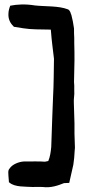

<svg xmlns="http://www.w3.org/2000/svg" viewBox="-20 -766 374 843"><path d="M17 -705C16 -683 24 -665 39 -651L41 -648H44C55 -646 68 -644 81 -642C118 -636 157 -637 203 -636C203 -635 204 -630 204 -626C207 -585 212 -552 217 -508C216 -454 216 -393 213 -341L210 -265C210 -247 208 -229 208 -208L205 -121C203 -99 200 -78 192 -59C189 -58 179 -56 177 -56C158 -58 116 -57 90 -57H85C64 -56 34 -45 22 -26C14 -17 16 -8 19 30V34L22 36C45 56 91 53 123 55H124C138 55 157 54 167 55C204 60 236 48 261 38L284 37C289 15 294 -7 302 -43C305 -62 307 -83 308 -106L309 -117L307 -180V-224L305 -290C305 -304 303 -324 305 -338C306 -348 307 -358 306 -371V-391L305 -406C306 -438 306 -470 307 -501C307 -525 307 -552 306 -577V-599C305 -612 305 -626 305 -640V-641C302 -663 298 -683 293 -702L292 -703C291 -706 289 -718 280 -724L279 -725H278C237 -741 180 -737 134 -742C91 -749 56 -747 25 -741C21 -731 17 -718 17 -705Z"/></svg>

Font: Vapor
Style: Bd
Weight: 700
Foundry: Cannot Into Space Fonts
Version: Version 0.179